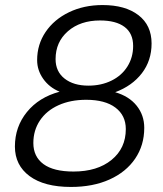

<svg xmlns="http://www.w3.org/2000/svg" viewBox="-20 -730 646 760"><path d="M39 -150Q39 -228 86.5 -286.5Q134 -345 216 -367Q175 -384 151 -418Q127 -452 127 -492Q127 -554 160.5 -603.5Q194 -653 253 -681.5Q312 -710 386 -710Q476 -710 528 -670Q580 -630 580 -558Q580 -490 541.5 -440Q503 -390 436 -365Q491 -349 521 -311.5Q551 -274 551 -224Q551 -155 515 -102Q479 -49 413.5 -19.5Q348 10 261 10Q155 10 97 -33Q39 -76 39 -150ZM507 -548Q507 -598 473 -623.5Q439 -649 376 -649Q298 -649 249 -606.5Q200 -564 200 -496Q200 -447 235.5 -419Q271 -391 330 -391Q381 -391 421.5 -411Q462 -431 484.5 -467Q507 -503 507 -548ZM478 -219Q478 -273 437 -304Q396 -335 321 -335Q259 -335 211.5 -313.5Q164 -292 138 -253Q112 -214 112 -164Q112 -110 152 -80.5Q192 -51 271 -51Q365 -51 421.5 -97Q478 -143 478 -219Z"/></svg>

Font: Niramit Light
Style: Italic
Weight: 300
Italic angle: -10°
Designer: Katatrad Aksorn Co.,Ltd.
Foundry: Cadson Demak Co.,Ltd.
Version: Version 1.000; ttfautohint (v1.6)